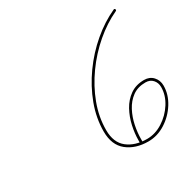

<svg xmlns="http://www.w3.org/2000/svg" viewBox="-130 -677 810 813"><g transform="rotate(-30 275.0 -271.0)"><path d="M523 -549Q528 -552 531 -547Q533 -541 528 -539Q472 -513 420.5 -469Q369 -425 328.5 -368.5Q288 -312 264.5 -249.5Q241 -187 241 -123Q241 -62 278 -33Q315 -4 373 -4Q413 -4 450 -27.5Q487 -51 510.5 -88Q534 -125 534 -165Q534 -186 521 -200.5Q508 -215 486 -215Q448 -215 422 -196Q396 -177 380 -146.5Q364 -116 357 -81.5Q350 -47 350 -17Q350 -14 350 -12Q350 -10 350 -8Q350 -8 350 -8Q350 -8 350 -8Q350 -2 344 -2Q338 -2 338 -8Q338 -10 338 -12Q338 -14 338 -17Q338 -50 346 -86.5Q354 -123 371.5 -155Q389 -187 417.5 -207Q446 -227 486 -227Q513 -227 529.5 -209Q546 -191 546 -165Q546 -122 521 -82Q496 -42 456.5 -17Q417 8 373 8Q310 8 269.5 -24.5Q229 -57 229 -123Q229 -188 253 -252.5Q277 -317 318.5 -375Q360 -433 413 -478Q466 -523 523 -549Q523 -549 523 -549Q523 -549 523 -549Z"/></g></svg>

Font: FRB American Cursive Thin
Style: Italic
Weight: 100
Italic angle: -25°
Version: Version 2.0;Modular Font Editor K font №1